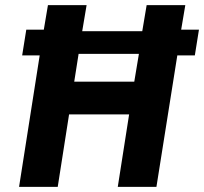

<svg xmlns="http://www.w3.org/2000/svg" viewBox="-20 -725 792 745"><path d="M54 0 134 -510H66L82 -610H150L166 -705H316L299 -604H532L549 -705H699L683 -610H752L736 -510H668L587 0H437L481 -281H248L204 0ZM268 -408H501L519 -516H285Z"/></svg>

Font: Nunito Sans 7pt Condensed ExtraBold
Style: Italic
Weight: 800
Width: 3
Italic angle: -9°
Designer: Vernon Adams
Foundry: Vernon Adams
Version: Version 3.101;gftools[0.9.27]